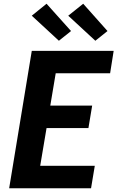

<svg xmlns="http://www.w3.org/2000/svg" viewBox="-20 -1007 640 1027"><path d="M29 0 150 -735H588L569 -615H278L249 -442H473L453 -322H229L195 -120H487L467 0ZM490 -789 345 -923 425 -987 555 -841ZM295 -789 150 -923 229 -987 360 -841Z"/></svg>

Font: Iosevka SS04 Hv Ex Obl
Style: Regular
Weight: 900
Width: 7
Italic angle: -9°
Monospace: yes
Designer: Belleve Invis
Foundry: Belleve Invis
Version: Version 19.0.0; ttfautohint (v1.8.4)